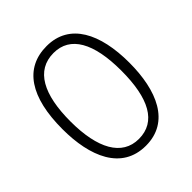

<svg xmlns="http://www.w3.org/2000/svg" viewBox="-200 -858 1001 1001"><g transform="rotate(-45 301.0 -357.0)"><path d="M547 -358C547 -572 472 -724 303 -724C140 -724 55 -595 55 -359C55 -157 123 10 302 10C478 10 547 -153 547 -358ZM113 -358C113 -557 174 -673 303 -673C426 -673 488 -562 488 -358C488 -154 428 -41 301 -41C177 -41 113 -158 113 -358Z"/></g></svg>

Font: Noto Sans Gujarati Condensed Light
Style: Regular
Weight: 300
Width: 3
Designer: Jelle Bosma - Monotype Design Team, Universal Thirst
Foundry: Monotype Imaging Inc.
Version: Version 2.106